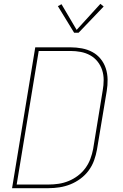

<svg xmlns="http://www.w3.org/2000/svg" viewBox="-20 -982 640 1002"><path d="M43 0 164 -735H348Q378 -735 407.5 -729.5Q437 -724 462 -710.5Q487 -697 505 -675Q523 -653 532 -625.5Q541 -598 541.5 -567.5Q542 -537 537 -507L486 -201Q481 -173 471 -145Q461 -117 443 -92.5Q425 -68 400 -49.5Q375 -31 347.5 -20Q320 -9 291 -4.5Q262 0 234 0ZM234 -19Q260 -19 286.5 -23Q313 -27 338.5 -37.5Q364 -48 386.5 -65Q409 -82 425.5 -104.5Q442 -127 451.5 -152.5Q461 -178 466 -204L516 -510Q521 -537 521 -564.5Q521 -592 513 -616.5Q505 -641 489 -661Q473 -681 450.5 -693.5Q428 -706 401.5 -711Q375 -716 348 -716H182L67 -19ZM367 -811 282 -950 301 -960 380 -826 504 -962 521 -948 390 -811Z"/></svg>

Font: Iosevka Curly ThExObl
Style: Regular
Weight: 100
Width: 7
Italic angle: -9°
Monospace: yes
Designer: Belleve Invis
Foundry: Belleve Invis
Version: Version 11.1.0; ttfautohint (v1.8.3)